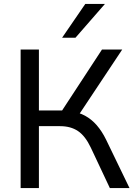

<svg xmlns="http://www.w3.org/2000/svg" viewBox="-20 -957 689 977"><path d="M85 0V-705H178V-395H310L285 -378L499 -705H602L374 -362L339 -391Q380 -386 413 -368Q446 -350 472.5 -319.5Q499 -289 520 -246L639 0H539L442 -206Q414 -265 377 -290Q340 -315 286 -315H178V0ZM296 -765 414 -937H514L364 -765Z"/></svg>

Font: Nunito Sans 12pt Medium
Style: Regular
Weight: 500
Designer: Vernon Adams
Foundry: Vernon Adams
Version: Version 3.101;gftools[0.9.27]